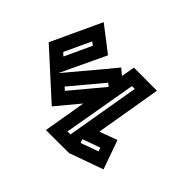

<svg xmlns="http://www.w3.org/2000/svg" viewBox="-149 -627 869 895"><g transform="rotate(-30 285.0 -179.5)"><path d="M15 -152 228 -172 94 -234 231 -500 500 -453 440 -309 198 -353 416 -251 415 -249 417 -251 465 -229 448 -193 516 -199 555 -52 227 -21 281 55 156 141 55 -5ZM267 -427 257 -408 401 -383 409 -402ZM183 -266 369 -180 377 -198 192 -284ZM99 -96 104 -77 470 -111 465 -129ZM178 57 194 46 141 -30 125 -19Z"/></g></svg>

Font: Blaka Hollow
Style: Regular
Weight: 400
Designer: Mohamed Gaber
Foundry: Kief Type Foundry
Version: Version 1.003; ttfautohint (v1.8.4.7-5d5b)